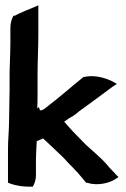

<svg xmlns="http://www.w3.org/2000/svg" viewBox="-20 -694 474 721"><path d="M10 -8 20 -4C40 3 65 7 90 7H103C110 -5 115 -19 115 -35V-96C115 -118 117 -141 118 -164C125 -167 132 -170 142 -174C166 -151 192 -128 215 -105L223 -97C237 -80 254 -66 267 -50H268C280 -37 291 -22 304 -7L306 -8L310 -7C349 5 392 -8 411 -20L425 -29L415 -39C404 -52 393 -61 384 -73C360 -101 329 -126 303 -150L261 -193C246 -208 235 -222 221 -237L241 -251C255 -258 266 -266 277 -276C318 -305 360 -337 401 -367L419 -379L399 -390C382 -398 338 -415 297 -405L295 -406C246 -367 203 -328 154 -291C152 -289 141 -280 135 -280H130L126 -292C124 -290 123 -289 120 -287C121 -305 121 -326 121 -345V-410C121 -463 124 -514 124 -569V-674L103 -665C85 -658 59 -647 33 -634L31 -636C24 -623 19 -608 19 -590V-534C19 -484 15 -435 16 -383V-358C16 -318 14 -278 14 -238C14 -203 10 -171 10 -135Z"/></svg>

Font: SolarCharger
Style: 950
Weight: 900
Designer: Mew Too
Foundry: Cannot Into Space Fonts/KineticPlasma Fonts
Version: Version 1.100